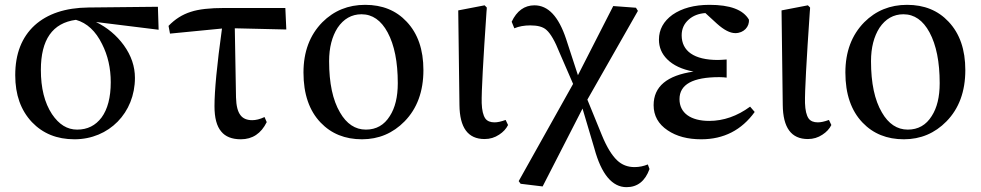

<svg xmlns="http://www.w3.org/2000/svg" viewBox="-20 -561 4055 794"><path d="M288 15C431 15 538 -95 538 -239C538 -286 523 -331 492 -374C462 -415 424 -447 377 -470L636 -438L633 -533L346 -530C250 -529 176 -504 123 -456C70 -407 43 -339 43 -250C43 -169 66 -105 112 -56C157 -9 215 15 288 15ZM299 -25C258 -25 224 -46 195 -89C164 -136 149 -197 149 -272C149 -397 197 -466 294 -479C340 -466 376 -432 402 -379C426 -332 438 -279 438 -221C438 -158 425 -109 400 -75C375 -42 342 -25 299 -25Z M976 15C1024 15 1060 -9 1083 -56L1074 -77C1055 -68 1038 -64 1023 -64C1001 -64 985 -71 975 -84C963 -99 957 -123 956 -158L951 -444L1164 -439L1160 -528H908C848 -528 802 -523 769 -512C734 -501 704 -482 677 -454L683 -422L898 -443C877 -292 867 -185 867 -122C867 -74 876 -39 895 -17C912 4 939 15 976 15Z M1477 15C1546 15 1605 -10 1653 -59C1705 -112 1731 -183 1731 -271C1731 -356 1708 -422 1662 -471C1618 -518 1561 -541 1490 -541C1420 -541 1361 -517 1313 -469C1261 -416 1235 -347 1235 -261C1235 -172 1259 -103 1306 -54C1350 -8 1407 15 1477 15ZM1493 -25C1449 -25 1413 -49 1386 -96C1356 -147 1341 -217 1341 -308C1341 -364 1353 -410 1376 -446C1401 -483 1434 -502 1475 -502C1520 -502 1556 -477 1583 -427C1611 -375 1625 -305 1625 -217C1625 -160 1614 -115 1592 -81C1569 -44 1536 -25 1493 -25Z M1984 14C2006 14 2026 8 2044 -4C2061 -15 2073 -28 2081 -44L2071 -65C2052 -58 2037 -55 2025 -55C2008 -55 1995 -60 1987 -71C1978 -84 1973 -105 1972 -135C1971 -183 1978 -309 1992 -514C1993 -521 1993 -527 1993 -530L1984 -539L1875 -518L1880 -127C1881 -33 1915 14 1984 14Z M2571 213C2616 213 2648 188 2666 138L2659 119C2642 126 2624 130 2604 130C2576 130 2552 121 2532 102C2510 81 2489 47 2469 -2L2409 -149L2618 -516L2610 -529L2516 -536L2370 -250L2321 -400C2290 -493 2247 -539 2190 -539C2149 -539 2117 -516 2096 -471L2107 -444C2126 -452 2148 -456 2173 -456C2204 -456 2226 -450 2240 -437C2257 -422 2275 -391 2294 -343L2350 -214L2125 188L2133 199L2224 210L2389 -112L2438 53C2467 160 2512 213 2571 213Z M2880 15C2973 15 3047 -23 3101 -98L3082 -120C3029 -81 2972 -61 2913 -61C2836 -61 2790 -94 2790 -151C2790 -212 2845 -242 2955 -242C2967 -242 2977 -241 2985 -240V-315C2970 -314 2958 -313 2949 -313C2850 -313 2799 -350 2799 -415C2799 -442 2809 -463 2828 -480C2846 -496 2869 -505 2897 -507L2945 -463C2974 -437 2999 -424 3021 -424C3056 -424 3080 -451 3077 -480C3053 -521 2999 -541 2914 -541C2851 -541 2800 -527 2761 -500C2724 -473 2705 -439 2705 -397C2705 -366 2716 -339 2739 -316C2764 -291 2800 -274 2848 -265C2738 -249 2683 -203 2683 -126C2683 -83 2702 -48 2741 -22C2778 3 2824 15 2880 15Z M3321 14C3343 14 3363 8 3381 -4C3398 -15 3410 -28 3418 -44L3408 -65C3389 -58 3374 -55 3362 -55C3345 -55 3332 -60 3324 -71C3315 -84 3310 -105 3309 -135C3308 -183 3315 -309 3329 -514C3330 -521 3330 -527 3330 -530L3321 -539L3212 -518L3217 -127C3218 -33 3252 14 3321 14Z M3718 15C3787 15 3846 -10 3894 -59C3946 -112 3972 -183 3972 -271C3972 -356 3949 -422 3903 -471C3859 -518 3802 -541 3731 -541C3661 -541 3602 -517 3554 -469C3502 -416 3476 -347 3476 -261C3476 -172 3500 -103 3547 -54C3591 -8 3648 15 3718 15ZM3734 -25C3690 -25 3654 -49 3627 -96C3597 -147 3582 -217 3582 -308C3582 -364 3594 -410 3617 -446C3642 -483 3675 -502 3716 -502C3761 -502 3797 -477 3824 -427C3852 -375 3866 -305 3866 -217C3866 -160 3855 -115 3833 -81C3810 -44 3777 -25 3734 -25Z"/></svg>

Font: AllPunType SemiBold
Style: Regular
Weight: 600
Version: 1.0